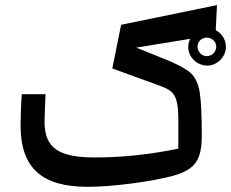

<svg xmlns="http://www.w3.org/2000/svg" viewBox="-20 -699 899 747"><path d="M824.2 -679.2 451.2 -602.5 417 -432.6 607.4 -363.3C626.5 -356.4 640.1 -348.6 649.4 -339.4C667.5 -320.8 673.8 -291 673.8 -229V-120.6C562.5 -97.7 454.1 -86.4 348.6 -86.4C206.1 -86.4 153.3 -124.5 153.3 -225.6C153.3 -233.9 153.8 -246.1 154.3 -262.7C154.8 -279.3 155.3 -292 155.8 -300.8L157.2 -332.5H64.9C61.5 -287.1 60.1 -246.1 60.1 -210.4C60.1 -46.9 141.6 27.8 319.8 27.8C369.6 27.8 426.8 23.4 490.7 15.1C554.7 6.8 608.4 -3.4 651.9 -14.6C681.2 -22.5 704.1 -32.7 720.2 -44.9C752.9 -69.3 765.1 -106.4 765.1 -171.4C765.1 -251.5 762.2 -308.1 756.8 -341.3C751 -374.5 739.3 -399.4 721.2 -415.5C703.1 -431.6 670.4 -449.2 623 -468.3L510.3 -513.7L719.7 -547.9C714.8 -537.1 712.4 -526.4 712.4 -515.6C712.4 -477.1 746.1 -443.8 786.6 -443.8C824.7 -443.8 858.9 -477.5 858.9 -516.6C858.9 -544.4 843.3 -569.3 819.3 -581.5ZM784.7 -480.5C765.1 -480.5 748.5 -497.6 748.5 -517.6C748.5 -537.1 764.6 -552.7 784.7 -552.7C804.7 -552.7 821.3 -536.6 821.3 -517.6C821.3 -497.6 804.2 -480.5 784.7 -480.5Z"/></svg>

Font: SG Kara
Style: Regular
Weight: 400
Designer: Damoon Khanjanzadeh
Version: Version 1.000